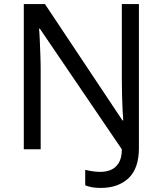

<svg xmlns="http://www.w3.org/2000/svg" viewBox="-20 -734 800 944"><path d="M475 190Q450 190 431.5 186.5Q413 183 399 177V101Q415 105 434 108Q453 111 475 111Q501 111 524.5 101.5Q548 92 563.5 67.5Q579 43 579 0L176 -593H172Q174 -574 175.5 -539Q177 -504 178.5 -464Q180 -424 180 -387V0H97V-714H201L582 -142H586Q584 -164 582.5 -196.5Q581 -229 580 -267Q579 -305 579 -342V-714H663V-6Q663 94 612 142Q561 190 475 190Z"/></svg>

Font: Noto Sans Balinese
Style: Regular
Weight: 400
Designer: Aditya Bayu, David Williams
Foundry: David Williams
Version: Version 2.003